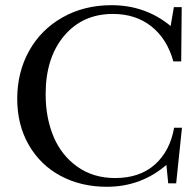

<svg xmlns="http://www.w3.org/2000/svg" viewBox="-20 -696 743 729"><path d="M385.7 13.2Q287.6 13.2 210.4 -28.1Q133.3 -69.3 89.4 -145.5Q45.4 -221.7 45.4 -320.8Q45.4 -421.4 90.3 -502.4Q135.3 -583.5 217.3 -629.9Q299.3 -676.3 403.3 -676.3Q532.2 -676.3 627.9 -597.2L640.1 -668.9H669.9L668 -462.9H638.2Q614.3 -548.8 554.7 -595.9Q495.1 -643.1 408.7 -643.1Q293.5 -643.1 223.4 -559.8Q153.3 -476.6 153.3 -338.4Q153.3 -249 183.1 -177.7Q212.9 -106.4 273.4 -63.2Q334 -20 417 -20Q510.7 -20 568.1 -71.3Q625.5 -122.6 641.1 -210.9H670.9L648.9 0H618.7L611.8 -69.8Q515.1 13.2 385.7 13.2Z"/></svg>

Font: Elstob 10pt
Style: Regular
Weight: 400
Designer: Peter S. Baker
Version: Version 1.015